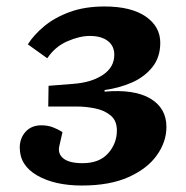

<svg xmlns="http://www.w3.org/2000/svg" viewBox="-20 -558 576 593"><path d="M233 15Q149 15 95 -16Q41 -47 41 -102Q41 -131 59 -151Q77 -171 108 -171Q127 -171 143 -165Q159 -159 173 -150L163 -106Q158 -83 176 -68.5Q194 -54 235 -54Q287 -54 314 -84.5Q341 -115 341 -155Q341 -186 321 -202Q301 -218 272.5 -223.5Q244 -229 218 -229H129L130 -293L206 -299Q262 -303 297.5 -326.5Q333 -350 333 -389Q333 -416 313 -431.5Q293 -447 257 -447Q226 -447 188 -430.5Q150 -414 126 -378L66 -421Q84 -450 116.5 -477Q149 -504 195.5 -521Q242 -538 303 -538Q385 -538 430 -507Q475 -476 475 -426Q475 -381 450.5 -350.5Q426 -320 387 -303Q348 -286 303 -280V-275Q395 -283 444.5 -253.5Q494 -224 494 -166Q494 -120 464.5 -78.5Q435 -37 377 -11Q319 15 233 15Z"/></svg>

Font: Literata 7pt
Style: Bold Italic
Weight: 700
Italic angle: -2°
Designer: Latin by Veronika Burian and Jose Scaglione. Greek by Irene Vlachou. Cyrillic by Vera Evstafieva
Foundry: TypeTogether
Version: Version 3.002